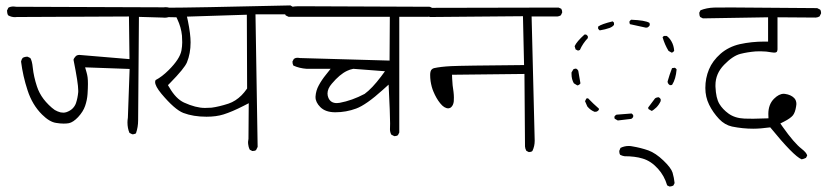

<svg xmlns="http://www.w3.org/2000/svg" viewBox="-20 -567 3040 695"><path d="M246.1 -350.6Q263.2 -265.6 263.2 -239.7Q263.2 -236.3 263.2 -233.9Q261.2 -211.9 254.9 -193.4Q251 -182.6 242.7 -174.3Q234.4 -166 220.7 -161.1Q214.8 -159.2 209.5 -159.2Q204.1 -159.2 199.2 -160.2Q188 -163.1 178.2 -168.9Q167.5 -176.3 156.5 -187.3Q145.5 -198.2 137.7 -208.5Q121.6 -230 113.8 -253.9Q102.1 -289.1 98.6 -322.3Q96.2 -346.7 89.8 -356.9Q79.6 -361.8 79.6 -361.8Q69.3 -361.8 62 -357.4Q57.6 -351.6 56.2 -344.2Q63 -291 79.6 -240.7Q96.7 -187.5 132.3 -152.3Q159.2 -125.5 183.1 -122.1Q198.2 -119.6 210 -119.6Q221.7 -119.6 229.5 -121.1Q245.1 -124.5 262.7 -143.1Q281.2 -163.1 288.1 -183.6Q295.4 -204.6 296.9 -226.6Q298.3 -248.5 298.3 -263.2Q298.3 -277.8 297.1 -287.1Q295.9 -296.4 293 -306.2L288.1 -323.2L449.2 -317.4L442.9 -141.1Q441.4 -131.3 441.4 -124Q441.4 -102.5 448.7 -85.9L458.5 -81.1Q460 -81.1 460.9 -81.1Q461.9 -81.1 462.9 -81.1Q466.3 -81.5 469.2 -82.8Q472.2 -84 472.2 -84.5Q480 -106.9 480 -131.8L482.9 -505.9L568.8 -503.4Q572.8 -502.9 576.2 -502.9Q588.9 -502.9 600.1 -509.3L605.5 -519.5Q605.5 -520.5 605.5 -522.9Q605.5 -529.3 601.1 -535.2Q591.8 -541 579.1 -541Q576.2 -541 572.8 -540.5L39.1 -542.5Q32.7 -543.5 28.8 -543.5Q17.6 -543.5 10.3 -539.1Q5.4 -528.8 5.4 -528.8Q5.4 -519 9.3 -511.7Q20.5 -504.9 34.7 -504.9Q37.1 -504.9 40.5 -505.4L446.8 -507.3L448.7 -353Q267.6 -368.2 267.6 -368.2Q259.3 -368.2 254.4 -363.8Q247.6 -356.9 246.1 -350.6Z M745.6 -177.2Q734.9 -176.3 721.7 -176.3Q689 -176.3 646 -195.8Q616.7 -209.5 593.3 -250L587.9 -258.8L595.2 -266.1Q647.9 -319.8 656.7 -341.3Q669.9 -373.5 669.9 -413.6Q669.9 -443.4 660.2 -491.2L656.7 -506.8L873.5 -513.7L874.5 -246.6Q863.8 -231.4 854.5 -222.2Q833 -200.7 807.1 -191.9Q772.5 -180.7 745.6 -177.2ZM1031.2 -547.4Q672.4 -539.1 584.5 -539.1Q563.5 -539.1 553.2 -539.6Q548.8 -540 544.4 -540Q529.8 -540 512.2 -534.2Q508.3 -525.9 508.3 -525.9Q508.3 -517.1 512.2 -512.2Q517.6 -507.8 524.9 -506.3L618.7 -504.4L622.1 -497.1Q635.7 -468.3 638.7 -438Q639.6 -427.7 639.6 -413.8Q639.6 -399.9 636.7 -383.8Q630.9 -353.5 590.8 -313.5Q566.4 -289.1 543.5 -277.3Q541.5 -274.4 541.5 -270Q541.5 -255.4 564 -228Q612.3 -170.4 643.6 -158.2Q679.7 -144.5 727.5 -144.5Q762.7 -144.5 789.1 -152.8Q820.3 -162.6 861.3 -183.6L880.4 -193.4L879.4 -64.5Q877.9 -56.6 877.9 -53.2Q877.9 -49.8 878.2 -46.1Q878.4 -42.5 879.9 -36.4Q881.3 -30.3 884.3 -24.9L893.1 -20.5Q894.5 -20.5 895.5 -20.5Q902.3 -20.5 906.7 -23.4L912.6 -35.2L904.8 -515.1H1025.9Q1033.2 -515.6 1038.6 -519.5L1043.9 -529.3Q1043.9 -530.3 1043.9 -531.2Q1043.9 -538.1 1040.5 -542Z M1199.2 -193.8Q1177.2 -193.8 1168.9 -212.4Q1165.5 -220.2 1165.5 -228.5Q1165.5 -246.1 1181.2 -264.2Q1210 -298.3 1236.3 -310.5Q1246.1 -315.4 1258.8 -317.9L1373.5 -309.1L1359.4 -290Q1326.7 -246.6 1299.8 -227.1Q1254.4 -203.1 1209.5 -194.8Q1204.1 -193.8 1199.2 -193.8ZM1408.7 -74.2Q1415.5 -74.2 1420.4 -77.6L1425.3 -87.4V-506.3H1530.3Q1537.6 -507.8 1544.4 -511.7L1549.8 -522.5Q1549.8 -522.9 1549.8 -523.9Q1549.8 -531.7 1545.9 -537.6L1536.1 -542.5L1068.8 -544.4Q1064.9 -544.4 1060.5 -544.4Q1034.7 -544.4 1013.2 -535.6L1009.3 -527.8Q1009.3 -521.5 1011 -517.6Q1012.7 -513.7 1014.2 -511.2L1024.4 -506.3H1391.1L1390.1 -347.7L1065.9 -356.9Q1061 -357.9 1058.1 -357.9Q1055.2 -357.9 1051.8 -357.4Q1048.3 -356.9 1043.5 -353.5Q1038.6 -344.2 1038.6 -344.2Q1038.6 -335.4 1042 -329.6Q1063.5 -319.8 1090.3 -317.9H1176.8L1159.7 -296.4Q1144.5 -277.8 1133.8 -257.8Q1123.5 -239.3 1122.1 -217.3Q1122.1 -216.3 1122.1 -215.3Q1122.1 -196.8 1139.6 -179.2Q1158.2 -160.6 1193.8 -160.6Q1232.9 -160.6 1269.3 -174.1Q1305.7 -187.5 1366.2 -242.2L1386.7 -260.7Q1392.1 -152.3 1392.1 -120.1Q1392.1 -110.4 1391.8 -106.4Q1391.6 -102.5 1391.6 -99.1Q1391.6 -88.4 1396.5 -79.6L1407.2 -74.2Q1407.7 -74.2 1408.7 -74.2Z M1895.5 -16.6Q1902.8 -16.6 1907.2 -20.5Q1915.5 -37.6 1915.5 -57.6L1904.3 -507.3H1997.6Q2003.9 -507.8 2010.3 -511.7L2015.1 -522Q2015.1 -529.3 2011.7 -535.2L2002 -539.6L1533.2 -538.6L1524.4 -534.2Q1520 -525.9 1520 -525.9Q1520 -516.1 1523.9 -510.3Q1529.3 -506.8 1537.1 -505.4L1873 -508.3L1877 -331.5Q1650.9 -329.6 1613 -327.6Q1575.2 -325.7 1550.8 -320.3Q1545.9 -318.8 1543 -315.9Q1537.1 -310.5 1537.1 -295.9Q1537.1 -285.2 1538.6 -273.4Q1542 -251.5 1548.8 -235.8Q1559.1 -210.9 1573.2 -193.4Q1587.9 -174.8 1603 -174.8Q1605 -174.8 1607.4 -175.8Q1610.4 -176.3 1613.8 -179.7Q1621.1 -187 1622.6 -200.2Q1623 -206.1 1623 -214.6Q1623 -223.1 1621.6 -234.9Q1617.7 -257.3 1616.7 -282.7L1616.2 -296.4L1878.4 -299.3L1880.4 -36.6Q1880.9 -28.8 1885.3 -21L1894 -16.6Q1895 -16.6 1895.5 -16.6Z M2264.6 -495.6Q2260.7 -493.2 2258.3 -488.8Q2258.3 -483.4 2260.3 -479.5Q2289.1 -472.7 2318.4 -466.8L2324.2 -467.8L2328.1 -470.7Q2330.6 -472.7 2332 -476.1Q2332 -477.5 2332 -478.5Q2332 -481.9 2330.6 -484.4Q2314.9 -493.7 2264.6 -495.6ZM2197.8 -489.7Q2157.2 -480 2145 -470.7V-463.4Q2147.5 -459.5 2150.9 -457Q2171.4 -460.4 2186.5 -465.8Q2197.8 -470.2 2202.6 -477.1V-484.4Q2201.7 -486.3 2199.7 -487.8ZM2095.7 -441.9Q2067.4 -416.5 2060.1 -399.9L2063.5 -388.2L2072.3 -383.8L2079.1 -386.2Q2089.4 -409.7 2107.9 -429.2V-435.5Q2105.5 -439.5 2101.6 -441.9ZM2383.8 -437Q2380.4 -435.1 2378.4 -432.1Q2386.2 -405.3 2399.9 -382.8L2411.1 -376.5L2413.6 -377Q2418 -378.9 2420.4 -383.3Q2418.9 -402.8 2410.6 -417Q2402.8 -430.7 2393.1 -437ZM2429.2 -315.9Q2426.8 -319.8 2422.4 -321.8L2412.6 -320.3Q2403.3 -296.4 2396.5 -272L2397.5 -266.6Q2399.9 -261.7 2404.8 -258.8Q2406.2 -258.8 2408.4 -258.8Q2410.6 -258.8 2413.1 -260.3Q2426.3 -280.8 2429.2 -315.9ZM2065.9 -318.4Q2064.5 -318.4 2063.7 -318.4Q2063 -318.4 2061.5 -318.4Q2058.6 -317.9 2055.7 -316.4L2048.8 -304.7Q2048.8 -301.8 2048.8 -298.8Q2048.8 -280.3 2057.1 -265.6L2069.8 -257.8L2073.7 -258.8Q2078.1 -260.7 2081.1 -265.1Q2076.7 -293 2073.2 -311Q2070.8 -315.9 2065.9 -318.4ZM2364.7 -214.8Q2363.8 -214.8 2362.5 -214.8Q2361.3 -214.8 2359.4 -214.4Q2355.5 -213.9 2351.1 -210.9L2326.2 -177.7L2327.1 -172.4L2338.9 -165.5Q2341.3 -166 2346.9 -170.4Q2352.5 -174.8 2356 -178.2Q2365.7 -188 2371.6 -201.2V-208Q2369.1 -212.4 2364.7 -214.8ZM2147.9 -173.8Q2127 -191.9 2108.4 -211.4L2102.5 -210.4L2097.7 -200.7L2106 -181.6Q2117.7 -167.5 2132.8 -162.1L2140.1 -163.1Q2145.5 -165.5 2147.9 -169.9ZM2204.1 -145Q2204.1 -143.6 2204.1 -142.8Q2204.1 -142.1 2204.1 -141.1Q2204.6 -138.7 2205.1 -137.2L2216.3 -130.9L2265.1 -136.7Q2269.5 -139.2 2272 -143.6V-150.4Q2271 -152.3 2269 -153.8L2266.1 -156.2L2211.4 -151.9Q2206.5 -149.4 2204.1 -145ZM2402.8 107.9Q2402.8 107.9 2403.6 107.9Q2404.3 107.9 2405.5 107.9Q2406.7 107.9 2408 107.7Q2409.2 107.4 2410.2 107.2Q2411.1 106.9 2412.1 106.7Q2413.1 106.4 2414.1 106Q2416 105.5 2417.5 104.5L2421.9 95.7Q2419.9 76.2 2414.6 58.1Q2409.2 40.5 2381.3 13.9Q2353.5 -12.7 2327.1 -22.5Q2299.3 -32.2 2269.5 -37.1Q2262.7 -38.6 2255.9 -38.6Q2240.2 -38.6 2226.1 -31.7L2221.7 -21Q2221.7 -20 2221.7 -18.6Q2221.7 -11.7 2224.6 -6.8Q2231.9 -2.9 2240.2 -1.5Q2278.8 -1.5 2305.7 6.8Q2336.4 15.6 2361.8 43.9Q2384.8 69.3 2395 104Z M2760.3 -504.4V-416.5H2747.1Q2700.7 -416.5 2658.2 -407.2Q2617.7 -397.9 2588.4 -372.6Q2559.1 -346.7 2546.4 -315.9Q2533.2 -284.2 2533.2 -248.5Q2533.2 -215.8 2546.9 -188Q2560.5 -160.2 2583 -136.2Q2603.5 -114.7 2629.9 -108.9Q2668.5 -101.1 2706.5 -101.1Q2731.9 -101.1 2768.1 -106Q2852.5 -2.4 2881.8 9.8Q2889.6 8.3 2897.5 4.4L2901.9 -3.9Q2899.9 -14.2 2881.8 -28.3Q2854.5 -49.3 2813.5 -107.4L2804.7 -120.1L2818.4 -127Q2841.3 -138.7 2850.1 -149.4Q2858.4 -159.7 2861.8 -182.1Q2862.8 -186.5 2862.8 -190.4Q2862.8 -204.1 2854.5 -212.4Q2842.8 -224.1 2821.8 -227.1Q2819.3 -227.5 2816.9 -227.5Q2799.8 -227.5 2781.7 -209.5Q2761.2 -189 2761.2 -154.3Q2761.2 -152.8 2761.7 -138.7Q2724.6 -137.2 2706.3 -137.2Q2688 -137.2 2674.8 -137.7Q2640.1 -139.2 2617.2 -155.8Q2595.7 -171.4 2584 -190.9Q2577.6 -201.7 2574.2 -216.8Q2570.8 -231.9 2569.8 -253.4Q2569.8 -255.9 2569.8 -258.8Q2569.8 -300.3 2601.1 -332.5Q2632.8 -365.2 2660.6 -372.1Q2685.5 -378.4 2715.3 -380.9Q2724.1 -381.3 2732.9 -381.3Q2753.9 -381.3 2773.9 -377.4Q2778.8 -376.5 2782.2 -376.5Q2788.6 -376.5 2791.5 -378.9Q2793.9 -381.3 2794.4 -388.2V-504.4L2933.1 -503.4Q2940.4 -503.9 2946.8 -507.8L2952.1 -518.6Q2952.1 -519.5 2952.1 -520.5Q2952.1 -527.8 2948.7 -532.2L2938 -537.6Q2681.2 -540 2626.7 -540Q2572.3 -540 2564.5 -539.6Q2537.6 -538.6 2515.6 -529.8L2511.2 -521Q2511.2 -521 2511.2 -520.5Q2511.2 -511.2 2514.6 -505.4L2524.4 -500.5Z"/></svg>

Font: NaikaiFont
Style: ExtraLight
Weight: 200
Version: Version 1.89